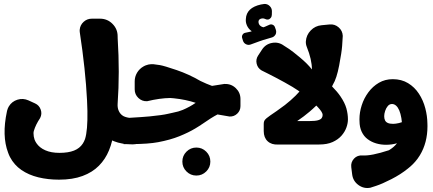

<svg xmlns="http://www.w3.org/2000/svg" viewBox="-20 -723 2168 962"><path d="M696.5 -115.5C683.4 -125.9 667.8 -131.1 649.5 -131.1C633.9 -131.1 619.8 -133.2 607.3 -137.4C594.7 -141.5 585 -149.6 577.9 -161.6C576.2 -164.6 574.7 -167.9 573.3 -171.5C569.9 -180.9 568.6 -191.5 569.4 -203.4C576.8 -306.9 576.9 -416.2 569.6 -531.2C569.4 -534 569.3 -537 569.4 -540.3C569.6 -564.7 561.2 -585.7 543.9 -603.2C526.7 -620.7 505.7 -629.4 481.1 -629.4H440C424.2 -629.4 410.5 -624.1 398.9 -613.5C387.4 -602.9 380.8 -589.9 379.4 -574.4C379 -570.2 379.1 -565.9 379.8 -561.2C399 -435 411.1 -321.4 416.1 -220.2L418 -167C419.1 -101.6 415.1 -54.6 406 -26.2C402.8 -17.6 399.1 -10 394.7 -3.3C384.6 12.3 369.9 23.9 350.9 31.5C331.8 39.1 307.4 42.9 277.7 42.9C250 42.9 226.4 38.6 206.8 29.9C187.3 21.3 172.4 9.3 162.2 -6.1C158.5 -11.7 155.5 -17.5 153.1 -23.7C149.6 -33.8 147.9 -44.5 147.9 -55.7C147.9 -59.6 148.5 -63.4 149.6 -67.2C155.6 -87.8 166.1 -109.2 181 -131.5C188.1 -145.1 189.1 -159.1 184.1 -173.6C179.1 -188.1 169.7 -198.6 155.7 -204.9L122.7 -220C104.5 -228.1 86.1 -229.3 67.5 -223.5C48.9 -217.7 34.5 -206.6 24.4 -190.1C20.9 -184.4 18 -177.6 15.9 -169.7L14.6 -164.1C-2.7 -83.3 -0.8 -14.7 20.5 41.6C23.3 49.7 26.5 57.2 30.1 64C43.9 90.4 63 111.9 87.2 128.6C111.5 145.3 139.7 157.6 171.8 165.4C203.9 173.2 238.5 177.2 275.5 177.2C321.4 177.2 360.8 171 393.7 158.7C426.6 146.5 453.9 129.4 475.5 107.5C497.2 85.6 514 60 526 30.7C532.5 15 537.9 -1.8 542.2 -19.5C542.6 -19.3 543.8 -18.7 545.8 -17.8C547.8 -16.8 549.4 -16.1 550.5 -15.6C576.8 -4.9 608.3 0.4 644.8 0.4C665.2 0.4 682.1 -5.7 695.7 -18C709.3 -30.3 716.1 -46 716.1 -65.4C716.1 -88.3 709.5 -105 696.5 -115.5Z M1106.2 -302.2 1106.5 -302.7H1106L1042.6 -292.7C1040.5 -293.4 1039.2 -293.8 1038.8 -294C1022.8 -299.8 1005.8 -307 987.8 -315.7C987.4 -315.9 986.8 -316.1 986.1 -316.5C985.3 -316.8 984.8 -317.1 984.5 -317.2C946.3 -339.5 906.4 -357.8 864.8 -372C823.2 -386.2 795.2 -394.5 780.8 -396.9C766.5 -399.3 755.2 -400.8 747.1 -401.5C744.1 -401.7 741 -401.7 738 -401.5C728.7 -401.1 719.6 -399.2 710.7 -395.7L710.4 -395.6C708.2 -394.7 706.2 -393.8 704.4 -393C703 -392.3 701.1 -391.3 698.6 -389.9C685.4 -382.4 674.8 -372 666.8 -358.8C658.9 -345.5 654.9 -331 654.9 -315.2V-275.1C654.9 -258.1 661.1 -243.8 673.4 -232.1C685.7 -220.4 700.3 -215 717.3 -215.9C759.6 -226.1 798.2 -231.5 833.1 -232C840 -231.6 846 -231.1 851.3 -230.5C870.9 -228.5 889.8 -225.6 908.1 -221.8C926.2 -218 943.7 -213.3 960.4 -207.8C940.4 -193.9 918.7 -182.1 895.5 -172.3C888.2 -169.3 880.8 -166.7 873.4 -164.6C866 -162.6 856.4 -160.3 844.4 -157.8C832.5 -155.2 824.4 -153.5 820 -152.4C802.9 -148.3 772.8 -144.1 729.8 -139.8C709.7 -137.8 672.3 -135.2 617.7 -132L599.1 -0.7C617.4 -0.7 631.7 -0.8 642 -1C696.2 -1.3 739.7 -4.5 772.3 -10.6C813 -18.3 848.4 -28.2 878.7 -40.4C908.9 -52.6 935.5 -65.5 958.4 -79.3C968 -85.1 977.6 -91 987.2 -97.1L988.1 -98.7L988.5 -98.3C1022.9 -122.3 1050 -139.4 1069.8 -149.6L1129.9 -139.2C1144.9 -138.5 1157.7 -143.2 1168.6 -153.5C1179.4 -163.8 1184.8 -176.4 1184.8 -191.3V-226.7C1184.8 -248.2 1177.1 -266.3 1161.6 -281.2C1146.1 -296.1 1127.6 -303.1 1106.2 -302.2ZM893.7 86.5C893.7 105.8 900.5 122.4 914.2 136C927.9 149.7 944.5 156.6 963.8 156.6C983.2 156.6 999.7 149.7 1013.4 136C1027.1 122.4 1033.9 105.8 1033.9 86.5C1033.9 67.1 1027.1 50.6 1013.4 36.9C999.7 23.2 983.2 16.3 963.8 16.3C944.5 16.3 927.9 23.2 914.2 36.9C900.5 50.6 893.7 67.1 893.7 86.5Z M1715.7 -179.5C1710.5 -198.3 1700.6 -218.5 1685.9 -240.1C1675.4 -255.6 1661.3 -272.2 1643.7 -290.1C1645.2 -293.1 1646.6 -296.1 1648 -299C1660.6 -319.3 1671 -351.4 1679.4 -395.4C1687.7 -439.4 1692.7 -471.7 1694.2 -492.4C1695.8 -513.2 1696.8 -530.1 1697.4 -543.2C1696.6 -560.4 1689.8 -574.7 1676.8 -585.9C1663.9 -597.2 1648.8 -602.1 1631.7 -600.5L1591.2 -596.6C1569.8 -594.6 1551.7 -585.9 1536.9 -570.5C1522.1 -555.2 1514 -537 1512.5 -516.1C1511.9 -506.5 1513.4 -497.1 1517.2 -487.8C1534.2 -445.7 1542.8 -408.1 1542.9 -375.2L1542.7 -375.2C1528.3 -393.9 1508.6 -413.7 1483.5 -434.6C1458.4 -455.5 1440.4 -469.6 1429.4 -477C1418.3 -484.4 1409.4 -490.2 1402.5 -494.3C1384.8 -507.4 1365.1 -512 1343.5 -508.1C1321.8 -504.2 1304.9 -493 1292.9 -474.6L1273.3 -444.7C1265 -432 1262.5 -418.3 1266 -403.6C1269.5 -388.8 1277.8 -377.6 1290.8 -370L1325.3 -352.8C1348.3 -341.3 1375 -327.2 1405.5 -310.5C1435.9 -293.7 1458.5 -280.1 1473.3 -269.7C1475.6 -268 1478 -266.2 1480.5 -264.4C1473.9 -256.9 1467.4 -250 1461 -243.6C1445.8 -228.5 1428.1 -212.9 1407.7 -196.9C1393.8 -186.3 1379.8 -176.1 1365.5 -166.2C1351.3 -156.3 1340.9 -149.1 1334.3 -144.8C1327.7 -140.4 1321.5 -135.7 1315.6 -130.8C1309.7 -125.8 1305.9 -121.3 1304.1 -117.2C1302.3 -113.1 1301.4 -108 1301.4 -102V-66.2C1301.4 -44.3 1308 -27.3 1321.1 -15.2C1334.2 -3.1 1351.8 2.4 1373.9 1.2L1533.2 1H1579.6C1605.9 1 1628.2 -3.1 1646.5 -11.3C1664.7 -19.6 1679.6 -30.1 1690.9 -43C1702.2 -55.9 1710.5 -69.6 1715.6 -84C1720.8 -98.4 1723.3 -112.1 1723.3 -125C1723.3 -142.4 1720.8 -160.6 1715.7 -179.5ZM1591.6 -131.1C1588.2 -126.5 1581.9 -122.9 1572.7 -120.3C1563.4 -117.7 1550 -116.5 1532.5 -116.5H1469.1C1491.8 -131.9 1512.5 -147.6 1531.3 -163.6C1542.7 -173.3 1553.8 -183.4 1564.8 -194.1C1567.9 -191 1570.5 -188.3 1572.7 -186C1588.6 -169 1596.6 -156.1 1596.6 -147.4C1596.6 -141.2 1594.9 -135.8 1591.6 -131.1ZM1363.3 -558.5C1364.3 -563.7 1363.9 -568.9 1362.1 -574L1357.5 -587C1355.5 -592.6 1351.8 -596.5 1346.4 -598.9C1341.1 -601.3 1335.7 -601.4 1330.2 -599.1L1307.1 -588.9C1304 -587.7 1301.6 -586.9 1300 -586.3C1295.4 -587.3 1291.5 -588.8 1288.5 -590.7C1283.8 -593.5 1280.4 -596.9 1278.3 -601C1276.2 -605.1 1275.1 -609.2 1275.1 -613.4V-613.5C1275.2 -621.3 1279 -626.5 1286.6 -629.1C1294.3 -631.8 1301.8 -631.3 1309 -627.7C1319.7 -622.4 1328.7 -624.1 1336 -632.8C1339.9 -637.3 1341.9 -642.6 1342 -648.5L1342.4 -665.7C1342.7 -676.2 1339 -685.2 1331.5 -692.6C1324.1 -700 1315.1 -703.6 1304.5 -703.2L1287.3 -700.5C1238.9 -689.8 1213.7 -665.7 1211.9 -628.4C1211.6 -625.7 1211.5 -623.3 1211.5 -621.2C1211.5 -615.8 1212.2 -610.5 1213.6 -605.5C1215.3 -599.2 1217.9 -593.3 1221.1 -587.9C1224.1 -583 1227.5 -578.5 1231.5 -574.6C1234.6 -571.4 1238 -568.7 1241.5 -566.4C1239.3 -565.7 1237.1 -565 1234.9 -564.3L1208 -558.5C1202.3 -557.1 1198 -553.9 1195.1 -548.7C1192.2 -543.6 1191.6 -538.3 1193.3 -532.6L1197.3 -519.4C1199.8 -511.2 1204.9 -505.2 1212.5 -501.4C1220.2 -497.6 1228 -497.1 1236 -500.1L1281.2 -516.6C1286.7 -518.4 1290.3 -519.6 1292 -520.2C1292.6 -520.4 1293.4 -520.7 1294.6 -521.1C1295.8 -521.5 1296.6 -521.8 1297.2 -522L1342.5 -535.4C1349.2 -537.4 1354.6 -541.3 1358.5 -547.1C1361.4 -550.4 1363 -554.1 1363.3 -558.5Z M2121.8 -90.7C2121.8 -94.5 2121.7 -98.8 2121.5 -103.7C2121.1 -129.7 2117.6 -155.2 2111 -180.3C2104 -207.2 2093.3 -231.6 2078.9 -253.5C2064.6 -275.5 2046.4 -293.1 2024.5 -306.4C2002.6 -319.7 1977 -326.3 1947.8 -326.3C1922.2 -326.3 1899.1 -320.3 1878.5 -308.3C1857.9 -296.3 1840.3 -280.4 1825.7 -260.6C1811 -240.7 1799.9 -219.1 1792.4 -195.6C1784.8 -172.1 1781 -148.7 1781 -125.2C1781 -122.4 1781.1 -119.6 1781.3 -116.7C1781.3 -96 1785 -78.1 1792.2 -62.9C1799.5 -47.5 1809.4 -35.1 1822 -25.8C1834.5 -16.3 1848.7 -9.3 1864.6 -4.6C1880.5 0.1 1897.1 2.4 1914.3 2.4C1933.3 2.4 1951.6 -0.1 1969.1 -5.2C1959.8 6.9 1948.1 17.4 1934.1 26.3C1932.8 27.1 1930.9 28.3 1928.4 29.8C1869.4 49.1 1825.6 57.8 1796.9 55.8C1779.3 54.6 1765 59.8 1754 71.5C1742.6 83.8 1737.9 98.2 1740 114.8L1744.5 150.8C1747.2 172.9 1757.6 190.6 1775.6 203.8C1793.5 217 1813.5 221.6 1835.4 217.6L1864.5 208.2C1884 201.9 1909.4 190.8 1940.7 174.8C1972.1 158.8 1999.8 141.1 2023.7 121.6C2042 107.4 2057.7 91.5 2070.9 73.9C2071 73.8 2071.1 73.6 2071.3 73.5C2071.4 73.3 2071.5 73.2 2071.6 73.1C2076.1 67 2080.2 60.9 2083.8 54.9C2109.2 13.1 2121.8 -35.4 2121.8 -90.7ZM1909.7 -167.1C1912.8 -176.7 1917.2 -184.9 1923 -191.7C1928.7 -198.5 1935.8 -201.9 1944.1 -201.9C1951.4 -201.9 1958.2 -199.2 1964.5 -193.7C1970.7 -188.2 1976.1 -180.2 1980.5 -169.8C1984.9 -159.3 1988.5 -146.4 1991.1 -131C1992.1 -125.2 1992.9 -118.5 1993.6 -110.8C1988.5 -108.9 1983.6 -107.5 1979 -106.4C1967.7 -103.8 1957.9 -102.5 1949.6 -102.5C1938.6 -102.5 1929.9 -103.9 1923.4 -106.8C1916.8 -109.7 1912.1 -114 1909.3 -119.7C1906.4 -125.5 1905 -132.5 1905 -140.8C1905 -148.7 1906.5 -157.4 1909.7 -167.1Z"/></svg>

Font: Qalbi
Style: Regular
Weight: 400
Version: Version 001.000